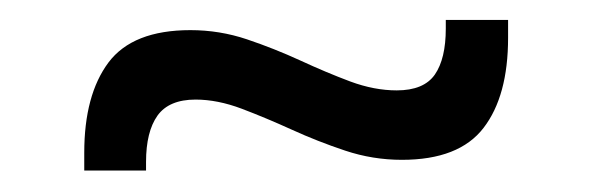

<svg xmlns="http://www.w3.org/2000/svg" viewBox="-20 -396 580 188"><path d="M373.5 -239.5Q345 -239.5 318 -248.5Q291 -257.5 265.8 -269Q240.5 -280.5 216.8 -289.5Q193 -298.5 171.5 -298.5Q145.5 -298.5 134.2 -282.8Q123 -267 123 -237.5V-229H62.5V-246.5Q62.5 -303 86.2 -334.8Q110 -366.5 166.5 -366.5Q195 -366.5 221.8 -357.5Q248.5 -348.5 274 -336.8Q299.5 -325 323 -316.2Q346.5 -307.5 368.5 -307.5Q395 -307.5 405.8 -323Q416.5 -338.5 416.5 -368V-376.5H477.5V-359Q477.5 -302 453.5 -270.8Q429.5 -239.5 373.5 -239.5Z"/></svg>

Font: Anek Gujarati
Style: Regular
Weight: 400
Designer: Mrunmayee Ghaisas (Gujarati), Yesha Goshar (Latin)
Foundry: Ek Type
Version: Version 1.003